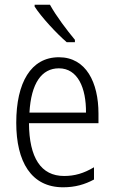

<svg xmlns="http://www.w3.org/2000/svg" viewBox="-20 -785 485 815"><path d="M192 -765H127V-757C156 -712 220 -643 263 -606H298V-616C264 -657 219 -716 192 -765ZM230 -542C111 -542 49 -434 49 -264C49 -99 112 10 248 10C299 10 340 -2 379 -23V-75C335 -49 297 -38 252 -38C154 -38 104 -115 103 -262H398V-303C398 -434 346 -542 230 -542ZM230 -495C310 -495 346 -412 345 -307H105C112 -432 157 -495 230 -495Z"/></svg>

Font: Noto Sans Thai Cond Light
Style: Regular
Weight: 300
Width: 3
Designer: Monotype Design Team
Foundry: Monotype Imaging Inc.
Version: Version 2.002